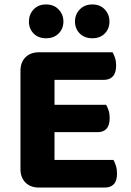

<svg xmlns="http://www.w3.org/2000/svg" viewBox="-20 -841 587 863"><path d="M155 2Q117 2 94.5 -20.5Q72 -43 72 -81V-523Q72 -561 94.5 -583.5Q117 -606 155 -606H486Q492 -596 497 -581Q502 -566 502 -547Q502 -514 487.5 -498Q473 -482 447 -482H225V-370H457Q463 -360 468 -345Q473 -330 473 -311Q473 -278 459 -262.5Q445 -247 419 -247H225V-122H490Q496 -112 501 -96Q506 -80 506 -61Q506 -28 491.5 -13Q477 2 452 2ZM265 -744Q265 -712 243.5 -690.5Q222 -669 187 -669Q152 -669 131 -690.5Q110 -712 110 -744Q110 -776 131 -798.5Q152 -821 187 -821Q222 -821 243.5 -798.5Q265 -776 265 -744ZM472 -744Q472 -712 451 -690.5Q430 -669 395 -669Q360 -669 338.5 -690.5Q317 -712 317 -744Q317 -776 338.5 -798.5Q360 -821 395 -821Q430 -821 451 -798.5Q472 -776 472 -744Z"/></svg>

Font: Baloo Bhaina 2
Style: Bold
Weight: 700
Designer: Yesha Goshar, Manish Minz, Shuchita Grover and Ek Type
Foundry: Ek Type
Version: Version 1.640;hotconv 1.0.111;makeotfexe 2.5.65597; ttfautoh